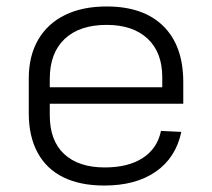

<svg xmlns="http://www.w3.org/2000/svg" viewBox="-20 -567 656 594"><path d="M303 7Q228 7 176 -18.5Q124 -44 96.5 -94.5Q69 -145 69 -216V-324Q69 -394 98 -444Q127 -494 181 -520.5Q235 -547 310 -547Q424 -547 485.5 -486Q547 -425 547 -313V-246H122V-297H494L482 -277V-328Q482 -405 436.5 -447.5Q391 -490 310 -490Q226 -490 180 -446.5Q134 -403 134 -323V-210Q134 -132 178.5 -90.5Q223 -49 304 -49Q377 -49 422 -78.5Q467 -108 478 -162L541 -159Q524 -79 462 -36Q400 7 303 7Z"/></svg>

Font: Pathway Extreme 8pt Thin 12pt ExtraLight
Style: Regular
Weight: 250
Version: Version 1.001;gftools[0.9.26]